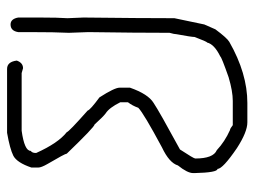

<svg xmlns="http://www.w3.org/2000/svg" viewBox="-108 -612 716 540"><g transform="rotate(90 250.0 -342.0)"><path d="M269.5 -679.7H324.2Q351.1 -679.7 396.5 -650.4Q455.1 -610.4 455.1 -595.7Q465.3 -595.7 466.8 -531.2V-527.3Q466.8 -511.2 445.3 -484.4Q438 -460 394.5 -439.5Q298.8 -388.2 283.2 -373Q277.3 -356.4 267.6 -343.8V-322.3Q283.2 -291 298.8 -281.2Q308.6 -273.9 330.1 -250Q336.9 -250 412.1 -171.9Q412.1 -167 441.4 -117.2Q451.2 -100.1 451.2 -91.8V-72.3Q437.5 -31.7 418 -21.5Q398.4 -11.7 353.5 -3.9H173.8Q153.8 -3.9 150.4 -31.2Q156.7 -48.8 171.9 -48.8L185.5 -44.9H347.7Q404.3 -52.7 404.3 -70.3Q410.2 -74.7 410.2 -84V-85.9Q382.3 -147.9 351.6 -171.9Q351.1 -177.2 291 -230.5Q289.1 -237.8 253.9 -263.7Q226.6 -306.2 226.6 -320.3V-349.6Q244.6 -400.9 269.5 -416Q293.5 -432.1 400.4 -490.2Q425.8 -528.8 425.8 -533.2Q425.8 -584 402.3 -593.8Q378.4 -616.2 345.7 -630.9Q341.8 -630.9 332 -638.7H263.7Q236.8 -638.7 197.3 -627Q140.1 -606.9 138.7 -603.5Q104.5 -586.9 99.6 -566.4Q97.2 -566.4 84 -531.2Q84 -522.5 76.2 -480.5Q76.2 -474.6 72.3 -460.9Q72.3 -367.2 70.3 -232.4Q70.3 -221.7 72.3 -177.7Q70.3 -139.6 70.3 -66.4V-35.2Q66.9 -13.7 48.8 -13.7Q33.2 -13.7 29.3 -35.2V-95.7Q29.3 -147.9 31.2 -173.8Q29.3 -209.5 29.3 -218.8Q31.2 -381.3 31.2 -474.6L48.8 -558.6L62.5 -589.8Q86.9 -622.6 97.7 -628.9Q186.5 -679.7 269.5 -679.7Z"/></g></svg>

Font: CEF Fonts CJK Mono
Style: Regular
Weight: 400
Designer: PartyBoss (派对大魔王)
Version: Release 2.25